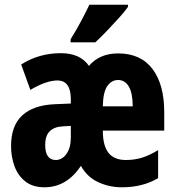

<svg xmlns="http://www.w3.org/2000/svg" viewBox="-20 -786 749 816"><path d="M482 -559Q578 -559 628 -493Q678 -427 678 -309V-231H417Q417 -167 441 -136.5Q465 -106 515 -106Q552 -106 584 -116Q616 -126 652 -148V-29Q587 10 498 10Q444 10 397 -12Q350 -34 324 -81Q263 10 169 10Q119 10 87.5 -15Q56 -40 41.5 -80Q27 -120 27 -165Q27 -252 74.5 -295.5Q122 -339 211 -343L281 -346V-364Q281 -444 224 -444Q177 -444 109 -404L70 -512Q146 -560 238 -560Q321 -560 358 -506Q403 -559 482 -559ZM482 -446Q454 -446 436 -420Q418 -394 417 -334H544Q544 -390 527.5 -418Q511 -446 482 -446ZM247 -249Q172 -245 172 -171Q172 -106 217 -106Q244 -106 262.5 -132Q281 -158 281 -201V-251ZM524 -757Q511 -738 487 -711.5Q463 -685 436 -656.5Q409 -628 385 -606H280V-619Q305 -659 324.5 -696Q344 -733 360 -766H524Z"/></svg>

Font: Noto Sans ExtraCondensed ExtraBold
Style: Regular
Weight: 800
Width: 2
Designer: Monotype Design Team
Foundry: Monotype Imaging Inc.
Version: Version 2.013; ttfautohint (v1.8.4.7-5d5b)